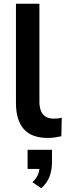

<svg xmlns="http://www.w3.org/2000/svg" viewBox="-20 -725 359 1023"><path d="M235 10Q148 10 106.5 -37.5Q65 -85 65 -177V-705H190V-183Q190 -154 198.5 -133.5Q207 -113 224 -103Q241 -93 266 -93Q277 -93 288 -94Q299 -95 309 -98L307 1Q289 5 271.5 7.5Q254 10 235 10ZM200 278 153 246Q175 224 183 203.5Q191 183 191 160L218 175H127V73H257V140Q257 181 244 215.5Q231 250 200 278Z"/></svg>

Font: Nunito Sans 12pt ExtraLight
Style: Regular
Weight: 200
Version: Version 3.101;gftools[0.9.27]